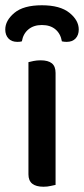

<svg xmlns="http://www.w3.org/2000/svg" viewBox="-34 -703 319 729"><path d="M74 -322H177V-1Q171 0 158.5 3Q146 6 131 6Q103 6 88.5 -5.5Q74 -17 74 -41ZM177 -272H74V-467Q81 -469 93.5 -471.5Q106 -474 120 -474Q149 -474 163 -462.5Q177 -451 177 -426ZM125 -608Q94 -608 74 -591.5Q54 -575 49 -546Q46 -545 41.5 -544.5Q37 -544 32 -544Q10 -544 -2 -557Q-14 -570 -14 -591Q-14 -625 20.5 -654Q55 -683 125 -683Q194 -683 229.5 -654.5Q265 -626 265 -591Q265 -570 253 -557Q241 -544 219 -544Q214 -544 210 -544.5Q206 -545 201 -546Q196 -575 176.5 -591.5Q157 -608 125 -608Z"/></svg>

Font: Baloo Bhaijaan 2 Medium
Style: Regular
Weight: 500
Designer: Sanskriti Dholi, Noopur Datye and Ek Type
Foundry: Ek Type
Version: Version 1.701